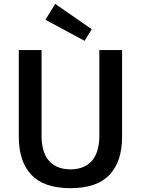

<svg xmlns="http://www.w3.org/2000/svg" viewBox="-20 -959 728 992"><path d="M214.8 -856.9 265.1 -939 454.1 -808.1 417 -748ZM344.2 13.2Q206.5 13.2 141.6 -56.2Q77.1 -125 77.1 -252.9V-700.2H194.8V-252Q194.8 -219.2 203.1 -187.5Q211.4 -155.8 228.5 -133.8Q246.6 -110.4 274.4 -97.7Q304.2 -84 344.2 -84Q383.8 -84 413.6 -97.7Q441.4 -110.4 459.5 -133.8Q476.6 -155.8 484.9 -187.5Q493.2 -219.2 493.2 -252V-700.2H610.8V-252.9Q610.8 -125 546.4 -56.2Q481.4 13.2 344.2 13.2Z"/></svg>

Font: Post Grotesk Medium
Style: Medium
Weight: 500
Version: Version 1.0